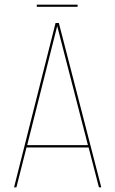

<svg xmlns="http://www.w3.org/2000/svg" viewBox="-20 -799 492 819"><path d="M137 -779H311V-770H137ZM358 -170H93L50 0H40L217 -701H231L412 0H402ZM224 -688 96 -180H355Z"/></svg>

Font: Bebas Neue Thin
Style: Regular
Weight: 200
Designer: Ryoichi Tsunekawa
Foundry: Ryoichi Tsunekawa
Version: Version 1.003;PS 001.003;hotconv 1.0.70;makeotf.lib2.5.58329